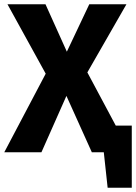

<svg xmlns="http://www.w3.org/2000/svg" viewBox="-24 -713 637 899"><path d="M518 -125H593V166H480L462 0H406L287 -264L170 0H-4L190 -368L11 -693H189L289 -471L394 -693H568L385 -374Z"/></svg>

Font: Fira Sans
Style: Bold
Weight: 700
Designer: bBox Type GmbH & Carrois Corporate GbR & Edenspiekermann AG
Foundry: bBox Type GmbH & Carrois Corporate GbR & Edenspiekermann AG
Version: Version 4.301;PS 004.301;hotconv 1.0.88;makeotf.lib2.5.64775